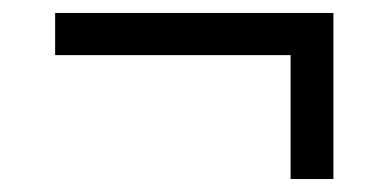

<svg xmlns="http://www.w3.org/2000/svg" viewBox="-20 -410 599 296"><path d="M428 -325H65V-390H494V-134H428Z"/></svg>

Font: Noto Serif SemiBold
Style: Regular
Weight: 600
Designer: Monotype Design Team
Foundry: Monotype Imaging Inc.
Version: Version 1.001